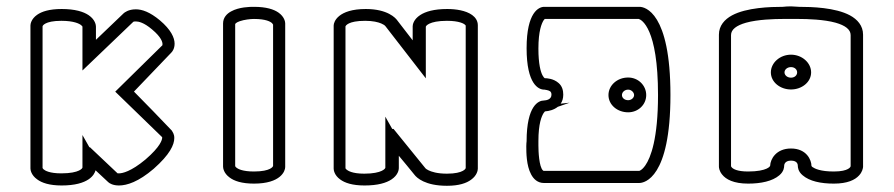

<svg xmlns="http://www.w3.org/2000/svg" viewBox="-20 -554 2876 618"><path d="M119.6 -9.5C117.8 -11.6 117.2 -12.6 117 -13.1V-469.3C117.5 -471 119.2 -474.6 126.8 -478.5C134.8 -482.7 150.1 -487 177.5 -487C218.8 -487 236.3 -477.3 241.7 -472.6C244.1 -470.4 245 -469.2 245.4 -468.6V-327.1L409 -483.7C410 -484.6 411.2 -485 417.1 -485C425.8 -485 442.9 -481.8 469.3 -459.4C499.8 -434 503 -418 503 -412.3C503 -410.1 502.9 -409 502.8 -408.4L350.9 -259L501.9 -112.5C501.9 -112.1 502 -111.4 502 -110.6C502 -104.7 497.1 -82.5 448.1 -40.5C401.3 -1.5 373.6 4 363 4C360.5 4 359.1 3.9 358.3 3.8L269.6 -80H267.7C260.2 -93.1 252.8 -106.3 245.4 -119.4V-14.7C244.9 -12.9 242.9 -9.2 234.1 -5C224.8 -0.5 207.1 4 177.5 4C139.2 4 124.8 -4.8 119.6 -9.5ZM474.8 -10.8C526.9 -56.8 541 -88.1 541 -109.8C541 -122.8 536 -127.9 533 -133.7C493 -175.7 452.6 -217.4 411.2 -259.2L531.6 -384.9C534.7 -388 542 -397.3 542 -413.3C542 -432.6 530.2 -458.5 494.7 -488.5C462.4 -515.4 437.4 -524 417.1 -524C393.4 -524 380.7 -513.6 378.2 -511.4C348.4 -482.9 318.6 -454.4 288.8 -425.9V-468.5C288.8 -473.2 286.6 -490.7 265.4 -505.1C248.7 -516.4 221.4 -525 178.5 -525C138.9 -525 114.6 -517 99.5 -506.4C80.4 -493 78 -476.7 78 -471.8V-11.8C78 -7.1 80.3 9.5 99.4 23.2C114.4 34.5 138.9 43 178.5 43C221.4 43 248.7 34.4 265.4 23.1C279.9 13.2 285.5 1.9 287.6 -5.8L328.5 32.4C332.8 36.4 343.7 43 363 43C388.4 43 425.6 31.4 474.8 -10.8Z M855.4 -479.7C857.6 -477.2 858.6 -475.5 859 -474.6V-19.9C858.5 -18.2 856.5 -14.5 848.7 -10.5C840.4 -6.3 824.9 -2 797.5 -2C759.2 -2 744.8 -10.8 739.6 -15.5C737.8 -17.6 737.2 -18.6 737 -19.1V-476.4C737 -477 739.6 -481.7 752.2 -485.9C766.1 -490.7 786 -493 797.5 -493C835.8 -493 850.3 -484.3 855.4 -479.7ZM736.9 -10.2 736.9 -10C736.9 -10 736.9 -10.1 736.9 -10.2ZM876.5 -513.4C861.4 -524 837.1 -532 797.5 -532H796.5C796.1 -532 795.5 -532 794.8 -532C784.8 -532 749.5 -531.6 723.9 -517.3C710 -509.9 698 -497.2 698 -478.4V-17.8C698 -13.4 699.9 3.3 718.7 17.1C733.6 28.5 757.9 37 797.5 37C884 37 898 -3.7 898 -16.2V-478.8C898 -483.6 895.6 -499.9 876.5 -513.4Z M1308.3 -424.2 1257.8 -489.6C1253.7 -495.1 1228.5 -525 1157.5 -525C1068.2 -525 1054 -483.7 1054 -471.9V-11.2C1054 -6.8 1055.9 9.8 1074.8 23.5C1089.7 34.6 1113.9 43 1153.5 43C1196.2 43 1223.4 34.7 1240.2 23.5C1261.4 9.5 1263.7 -7.8 1263.7 -12.5V-52.6C1280.6 -32.2 1297.7 -11.9 1314.2 8.7C1321.4 18.1 1348 44 1418.5 44C1457.3 44 1481.4 35.6 1496.4 24.4C1515.3 10.8 1518 -5.8 1518 -11.2V-472.8C1518 -486.9 1510.3 -498 1499.8 -505.6C1479.2 -520.5 1446.9 -525 1419.5 -525C1376.9 -525 1349.5 -516.7 1332.6 -505.6C1311.1 -491.7 1308.3 -474.6 1308.3 -469.5ZM1479.1 -480.9C1479.1 -480.9 1479.1 -480.9 1479.1 -480.9C1479.1 -480.9 1479.1 -480.9 1479.1 -480.9ZM1477.1 -473.9C1477.8 -473.2 1478.9 -472 1479 -471.8V-13.1C1478.5 -11.3 1476.8 -7.8 1469.2 -3.8C1461.2 0.5 1445.9 5 1418.5 5C1387.1 5 1368.4 -1.2 1358.7 -6.1C1352.8 -9 1350.4 -11.3 1349.7 -12L1246.7 -139H1242.5C1235.1 -152.1 1227.7 -165.3 1220.3 -178.4V-13.9C1219.7 -12.1 1217.4 -8.2 1208.5 -4C1199.1 0.5 1181.5 5 1152.5 5C1113.4 5 1099.2 -4.5 1094.3 -9.3C1092.8 -10.8 1092.2 -11.7 1092 -12.1V-469C1092.7 -470.8 1099.8 -487 1155.5 -487C1180.4 -487 1197 -482.7 1207 -478.5C1214 -475.4 1218.2 -472.9 1221 -469.2C1264.2 -413.4 1307.4 -357.7 1350.6 -301.9V-468.1C1351.2 -469.9 1353.5 -473.8 1362.3 -478C1371.8 -482.5 1389.4 -487 1418.5 -487C1458.9 -487 1474 -477.4 1477.1 -473.9Z M2037.5 35C2054.3 35 2138 19.1 2138 -248C2138 -514.9 2055.6 -532 2038.5 -532H1731.5C1714.9 -532 1675 -515.5 1675 -398.8C1675 -282.1 1713.9 -265.5 1731.5 -265.5H1732.5C1733.2 -265.3 1746.1 -263.9 1751 -259.9C1753.8 -256.9 1755 -254.8 1755 -249C1755 -233.9 1738.9 -230.9 1730.5 -230.5C1714 -230.5 1675.1 -215 1675 -99.3C1674.6 -95.2 1674 -90.6 1674 -83.6V-82.6C1674 -63.2 1674.1 -21.4 1689.4 7C1697.2 22.2 1710.6 35 1730.5 35ZM1713 -99.7C1713 -156.9 1723.5 -180.2 1729.9 -190.3C1731.7 -192.8 1733 -194.3 1733.8 -195.2C1734.1 -195.2 1734.4 -195.3 1734.6 -195.4L1735.1 -195.6C1746.4 -196.4 1762.9 -200.1 1775.4 -210.2L1813.4 -223.4L1784.7 -220.3C1789.8 -227.7 1793 -237.2 1793 -249.4C1793 -262.5 1789.7 -276.9 1777.8 -286.9C1761.5 -301.2 1740.3 -302.3 1733.3 -302.3C1731.8 -303.3 1729.3 -305.7 1726.2 -311.5C1720.2 -322.9 1713 -347.6 1713 -397.7C1713 -454.6 1723.5 -478.9 1729.9 -488.9C1731.6 -491.1 1732.7 -492.3 1733.4 -493H2036C2044.6 -490.4 2098 -464.5 2098 -248.1C2098 -108.4 2074.8 -46.9 2057.1 -21.6C2051.1 -13 2046 -8.7 2042.6 -6.5C2039.6 -4.4 2037.8 -4.1 2037.4 -4H1730.5C1729.7 -4 1729 -4.1 1727.6 -5.4C1715 -17.1 1713 -67.2 1713 -85.5ZM1938.5 -248C1938.5 -216.8 1966.7 -192.5 2001.9 -192.5C2034 -192.5 2060 -216.8 2060 -248C2060 -279 2034.4 -304.5 2001.9 -304.5C1966.2 -304.5 1938.5 -278.9 1938.5 -248ZM1981.9 -248C1981.9 -257.1 1990.4 -265.5 2001.9 -265.5C2011.9 -265.5 2021 -256.9 2021 -248C2021 -239.5 2012.5 -231.5 2001.9 -231.5C1989.7 -231.5 1981.9 -239.3 1981.9 -248Z M2505.1 -321C2505.1 -329.9 2513.8 -338 2526 -338C2537.8 -338 2545.8 -330.3 2545.8 -321C2545.8 -311.7 2537.8 -304 2526 -304C2513.8 -304 2505.1 -312.1 2505.1 -321ZM2461.2 -321C2461.2 -289.7 2491.1 -266 2526 -266C2560.9 -266 2590.8 -289.7 2590.8 -321C2590.8 -351.9 2561.5 -378 2526 -378C2490.5 -378 2461.2 -351.9 2461.2 -321ZM2594.8 -16.5C2592.8 -18.3 2592.1 -19.5 2591.9 -20C2591.9 -38.5 2576.5 -76 2526 -76C2477.8 -76 2459.6 -41.3 2459 -21C2458.5 -19.1 2456.6 -15.3 2447.1 -11C2437.2 -6.5 2418.6 -2 2388 -2C2352.4 -2 2339.8 -10.4 2335.5 -15C2334.1 -16.6 2333.1 -18.2 2333 -18.7V-441.1C2333 -459.1 2350.5 -472.2 2381.3 -480.9C2418.7 -491.4 2472.5 -493 2500.7 -493H2550.2C2578.4 -493 2632.2 -491.4 2669.7 -480.9C2700.5 -472.2 2718 -459.1 2718 -441.1V-19.2C2717.6 -17.3 2716.2 -13.8 2709.2 -10C2702.2 -6.1 2688.7 -2 2664 -2C2621 -2 2602.7 -11 2594.8 -16.5ZM2294 -18C2294 -14.7 2294.9 -3.6 2304.5 8C2316.7 23.3 2341.2 37 2388 37C2429.4 37 2466.3 29.2 2488.4 10.3C2503.7 -2.3 2504 -17 2504 -20C2504 -20 2504 -20.1 2504 -20.3C2504 -22.5 2504.9 -37 2526 -37C2547.1 -37 2548 -24 2548 -20C2548 -17 2548.3 -2.3 2563.6 10.3C2585.6 29.2 2621.5 37 2664 37C2707.9 37 2732.1 25 2745 10.8C2755.5 -0.4 2757.3 -11.4 2758 -16.4V-442.3C2758 -471.4 2739.7 -491.6 2715.9 -504.5C2668.8 -529.9 2592.1 -532 2552.7 -532C2543.9 -532.5 2535.1 -533 2526.3 -533.5H2526C2517 -533.5 2508 -533 2499 -532C2459.5 -532 2383 -529.8 2336.1 -504.5C2312.3 -491.6 2294 -471.4 2294 -442.3Z"/></svg>

Font: Platiipus Bold
Style: Bold
Weight: 400
Version: Version 001.000